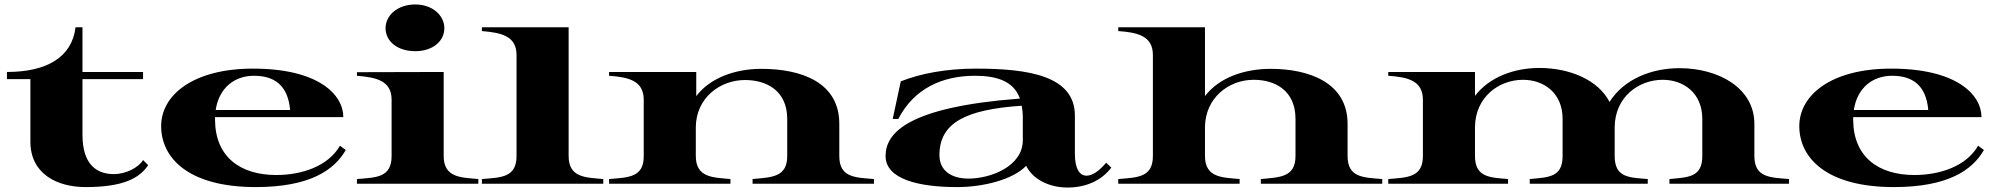

<svg xmlns="http://www.w3.org/2000/svg" viewBox="-20 -822 8928 859"><path d="M11 -468H116V-188C116 -45 234 15 363 15C532 15 604 -25 643 -83L620 -106C600 -72 542 -43 490 -43C415 -43 349 -83 349 -219V-468H620V-500H349V-700H318C302 -567 191 -500 11 -500Z M1124 15C1368 15 1476 -62 1527 -151L1501 -170C1448 -78 1330 -39 1216 -39C1055 -39 942 -120 942 -288V-298H1516C1516 -398 1406 -515 1112 -515C843 -515 701 -396 701 -258C701 -113 826 15 1124 15ZM945 -330C960 -429 1029 -483 1116 -483C1206 -483 1268 -442 1278 -330Z M1577 -21V0H2120V-21C2044 -28 1965 -26 1965 -124V-500L1577 -499V-483C1660 -476 1732 -463 1732 -376V-124C1732 -27 1663 -28 1577 -21ZM1838 -593C1915 -593 1968 -637 1968 -696C1968 -753 1915 -802 1838 -802C1758 -802 1705 -753 1705 -696C1705 -637 1758 -593 1838 -593Z M2136 -21V0H2679V-21C2602 -28 2524 -26 2524 -124V-700H2136V-683C2219 -676 2291 -663 2291 -576V-124C2291 -27 2221 -28 2136 -21Z M3735 -124V-268C3735 -454 3565 -514 3386 -514C3270 -514 3157 -474 3095 -392V-500H2705V-483C2788 -477 2860 -463 2860 -376V-124C2861 -28 2791 -28 2705 -21V0H3248V-21C3172 -28 3093 -26 3093 -124V-253C3094 -384 3201 -464 3313 -464C3410 -464 3502 -416 3502 -290V-124C3502 -28 3431 -29 3347 -21V0H3890V-21C3806 -28 3735 -27 3735 -124Z M4262 15C4379 15 4511 -18 4571 -80C4601 -19 4675 17 4756 17C4836 17 4906 -12 4952 -72L4929 -94C4899 -59 4869 -36 4841 -36C4810 -36 4789 -67 4789 -134V-305C4789 -483 4581 -515 4347 -515C4213 -515 4098 -493 4010 -458L3974 -290H3999C4070 -427 4197 -483 4342 -483C4441 -483 4516 -458 4543 -381C4042 -343 3942 -228 3942 -124C3942 -20 4091 15 4262 15ZM4313 -23C4237 -23 4183 -58 4183 -128C4183 -273 4301 -332 4551 -349C4554 -334 4556 -316 4556 -296V-195C4556 -78 4413 -23 4313 -23Z M4983 -21V0H5526V-21C5450 -28 5371 -26 5371 -124V-253C5372 -384 5477 -465 5589 -465C5686 -465 5776 -416 5776 -290V-124C5776 -28 5705 -29 5621 -21V0H6164V-21C6080 -28 6009 -27 6009 -124V-268C6009 -452 5837 -514 5665 -514C5549 -514 5435 -476 5371 -392V-700H4983V-683C5066 -677 5138 -663 5138 -576V-124C5138 -28 5069 -28 4983 -21Z M6191 -21V0H6727V-21C6650 -28 6579 -26 6579 -124V-253C6580 -387 6685 -465 6794 -465C6885 -465 6971 -408 6971 -290V-124C6971 -28 6908 -29 6824 -21V0H7352V-21C7268 -28 7204 -27 7204 -124V-253C7205 -387 7310 -465 7419 -465C7510 -465 7596 -408 7596 -290V-124C7596 -28 7533 -29 7449 -21V0H7984V-21C7900 -28 7829 -27 7829 -124V-268C7829 -428 7669 -517 7494 -517C7370 -517 7246 -469 7181 -366C7130 -465 7002 -518 6867 -518C6754 -518 6643 -477 6579 -393V-500H6191V-483C6275 -477 6346 -463 6346 -376V-124C6346 -28 6277 -28 6191 -21Z M8453 15C8697 15 8805 -62 8856 -151L8830 -170C8777 -78 8659 -39 8545 -39C8384 -39 8271 -120 8271 -288V-298H8845C8845 -398 8735 -515 8441 -515C8172 -515 8030 -396 8030 -258C8030 -113 8155 15 8453 15ZM8274 -330C8289 -429 8358 -483 8445 -483C8535 -483 8597 -442 8607 -330Z"/></svg>

Font: Sprat Extended
Style: Bold
Weight: 700
Width: 9
Designer: Ethan Nakache
Foundry: Collletttivo
Version: Version 2.000;Glyphs 3.2 (3217)